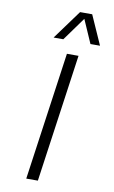

<svg xmlns="http://www.w3.org/2000/svg" viewBox="-107 -1054 655 1108"><g transform="rotate(10 221.0 -500.0)"><path d="M269 -1000H340L416 -829H360L300 -966L201 -829H144ZM236 -750H304L198 0H130Z"/></g></svg>

Font: Oakes Grotesk Light
Style: Italic
Weight: 300
Italic angle: -8°
Designer: Samuel Oakes
Foundry: Samuel Oakes
Version: Version 1.000;PS 001.000;hotconv 1.0.88;makeotf.lib2.5.64775